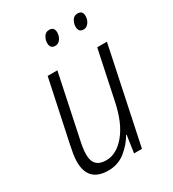

<svg xmlns="http://www.w3.org/2000/svg" viewBox="-178 -818 832 926"><g transform="rotate(-30 238.0 -355.5)"><path d="M270 -691Q270 -721 242 -721Q222 -721 212 -704.5Q202 -688 202 -670Q202 -639 230 -639Q248 -639 259 -655Q270 -671 270 -691ZM428 -691Q428 -721 400 -721Q380 -721 370 -704.5Q360 -688 360 -670Q360 -639 388 -639Q405 -639 416.5 -655Q428 -671 428 -691ZM310 -96H313L299 0H343L455 -532H401L344 -262Q322 -155 273.5 -96.5Q225 -38 167 -38Q96 -38 96 -110Q96 -127 99 -147.5Q102 -168 107 -190L179 -532H125L53 -193Q48 -170 44 -146Q40 -122 40 -102Q40 10 152 10Q206 10 246.5 -22.5Q287 -55 310 -96Z"/></g></svg>

Font: Noto Sans UI SemiCondensed Light
Style: Italic
Weight: 300
Width: 4
Designer: Monotype Design Team
Foundry: Monotype Imaging Inc.
Version: 1.001